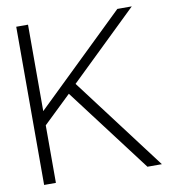

<svg xmlns="http://www.w3.org/2000/svg" viewBox="-80 -782 758 851"><g transform="rotate(-10 298.5 -356.0)"><path d="M580 0H515L228 -379L103 -259V0H50V-712H103V-323L505 -712H570L265 -417Z"/></g></svg>

Font: Creato Display Light
Style: Regular
Weight: 300
Version: Version 1.000